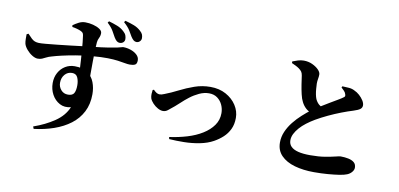

<svg xmlns="http://www.w3.org/2000/svg" viewBox="-84 -1133 3107 1495"><g transform="rotate(10 1470.0 -385.5)"><path d="M785 -685Q772 -685 761.5 -693.5Q751 -702 740 -720Q728 -741 714 -766.5Q700 -792 666 -824L675 -836Q712 -825 743 -813Q774 -801 797 -779Q813 -765 818.5 -750.5Q824 -736 824 -721Q824 -705 813 -695Q802 -685 785 -685ZM235 73Q327 41 398.5 -7.5Q470 -56 499 -126Q449 -113 410 -134Q371 -155 348.5 -196Q326 -237 326 -287Q326 -333 346 -369Q366 -405 399 -425Q432 -445 473 -445Q537 -445 575 -418Q613 -391 629.5 -347.5Q646 -304 646 -254Q646 -175 615 -114.5Q584 -54 528.5 -12Q473 30 399.5 55.5Q326 81 242 91ZM458 -218Q494 -218 506 -239.5Q518 -261 518 -302Q518 -337 506 -363.5Q494 -390 462 -390Q427 -390 404.5 -364Q382 -338 382 -299Q382 -267 403 -242.5Q424 -218 458 -218ZM178 -453Q158 -453 133.5 -468Q109 -483 89.5 -506Q70 -529 64 -550Q60 -568 60 -588.5Q60 -609 60 -625L74 -632Q94 -610 107 -598Q120 -586 133 -581Q146 -576 163 -575Q180 -574 219 -577.5Q258 -581 309.5 -586.5Q361 -592 412.5 -598Q464 -604 507.5 -609.5Q551 -615 574 -617Q657 -626 704 -633.5Q751 -641 774 -646Q797 -651 805.5 -654Q814 -657 820 -657Q849 -657 878.5 -647Q908 -637 928 -618.5Q948 -600 948 -575Q948 -547 933 -539.5Q918 -532 893 -532Q875 -532 852 -536.5Q829 -541 796 -545.5Q763 -550 714.5 -551Q666 -552 596 -546Q525 -540 464.5 -529.5Q404 -519 358.5 -508.5Q313 -498 284 -489Q260 -483 243 -474Q226 -465 211.5 -459Q197 -453 178 -453ZM516 -404Q516 -414 515 -440.5Q514 -467 511.5 -501.5Q509 -536 506.5 -572.5Q504 -609 500.5 -641Q497 -673 494 -693Q492 -706 487 -712Q482 -718 470 -724Q457 -730 439 -735Q421 -740 401 -743L399 -756Q418 -770 443 -783Q468 -796 495 -796Q526 -796 557 -788Q588 -780 609 -766Q630 -752 630 -734Q630 -713 621 -695.5Q612 -678 610 -659Q608 -641 606.5 -601Q605 -561 604.5 -510Q604 -459 604 -408Q604 -357 605 -318ZM913 -714Q900 -714 889.5 -722.5Q879 -731 868 -748Q857 -767 842 -792.5Q827 -818 791 -850L800 -862Q840 -851 870 -839.5Q900 -828 924 -806Q940 -792 945 -779Q950 -766 950 -751Q950 -736 939 -725Q928 -714 913 -714Z M1292 -30Q1365 -40 1431.5 -60Q1498 -80 1549.5 -112Q1601 -144 1631 -186.5Q1661 -229 1661 -283Q1661 -317 1647 -348Q1633 -379 1606 -399Q1579 -419 1540 -419Q1501 -419 1462.5 -401Q1424 -383 1391 -357.5Q1358 -332 1333.5 -308.5Q1309 -285 1295 -274Q1264 -249 1247 -235Q1230 -221 1209 -221Q1190 -221 1168 -233Q1146 -245 1128 -264Q1110 -283 1103 -302Q1098 -319 1099 -336.5Q1100 -354 1102 -368L1112 -372Q1118 -364 1132 -354Q1146 -344 1162 -344Q1168 -344 1177 -346Q1186 -348 1197 -353Q1247 -372 1302 -400Q1357 -428 1417 -449Q1477 -470 1542 -470Q1612 -470 1665 -441Q1718 -412 1748 -365.5Q1778 -319 1778 -266Q1778 -215 1759.5 -176.5Q1741 -138 1710.5 -110Q1680 -82 1642 -61Q1597 -36 1536.5 -24Q1476 -12 1412.5 -11Q1349 -10 1295 -14Z M2450 44Q2364 44 2296 24.5Q2228 5 2188.5 -35.5Q2149 -76 2149 -138Q2149 -183 2167 -224.5Q2185 -266 2214.5 -303Q2244 -340 2278.5 -371Q2313 -402 2344 -426Q2372 -445 2407.5 -467Q2443 -489 2477.5 -509.5Q2512 -530 2538.5 -545.5Q2565 -561 2575 -569Q2584 -574 2586 -580.5Q2588 -587 2584 -597Q2580 -611 2568.5 -622Q2557 -633 2547 -643L2552 -653Q2581 -652 2605.5 -650Q2630 -648 2650 -637Q2671 -628 2690.5 -610.5Q2710 -593 2723 -572.5Q2736 -552 2736 -534Q2736 -516 2721.5 -504.5Q2707 -493 2669 -481Q2629 -469 2579.5 -450Q2530 -431 2480 -407.5Q2430 -384 2387 -359Q2353 -339 2323.5 -316.5Q2294 -294 2272.5 -269.5Q2251 -245 2238.5 -220Q2226 -195 2226 -169Q2226 -139 2245.5 -119.5Q2265 -100 2303 -90.5Q2341 -81 2398 -81Q2466 -81 2515.5 -89.5Q2565 -98 2595 -105.5Q2625 -113 2634 -113Q2667 -113 2695.5 -107Q2724 -101 2741 -86.5Q2758 -72 2758 -45Q2758 -28 2744 -11Q2730 6 2708 15Q2687 24 2647.5 30Q2608 36 2557.5 40Q2507 44 2450 44ZM2355 -404Q2325 -414 2304.5 -433Q2284 -452 2271 -478Q2259 -500 2250.5 -537Q2242 -574 2236 -612.5Q2230 -651 2226 -681Q2223 -700 2215.5 -710.5Q2208 -721 2193 -732Q2182 -740 2166 -748Q2150 -756 2134 -763V-776Q2154 -784 2176.5 -791Q2199 -798 2222 -798Q2259 -798 2290 -783.5Q2321 -769 2340 -749.5Q2359 -730 2359 -712Q2359 -696 2355.5 -677.5Q2352 -659 2352 -639Q2353 -619 2354.5 -597.5Q2356 -576 2360 -555.5Q2364 -535 2370 -520Q2381 -496 2398 -481Q2415 -466 2438 -457Z"/></g></svg>

Font: Noto Serif JP ExtraLight ExtraBold
Style: Regular
Weight: 800
Version: Version 2.003-H1;hotconv 1.1.1;makeotfexe 2.6.0